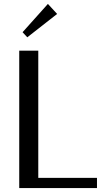

<svg xmlns="http://www.w3.org/2000/svg" viewBox="-20 -958 546 978"><path d="M78 0V-700H175V-52H474V0ZM119 -768 95 -794 224 -938 271 -887Z"/></svg>

Font: Sutasoma
Style: Regular
Weight: 400
Designer: Izhar Fathurrohim, Akbar Rohmanto, Arusyal Khofiqoini
Foundry: Kiwari Kolektiv
Version: Version 1.102